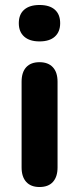

<svg xmlns="http://www.w3.org/2000/svg" viewBox="-20 -750 321 778"><path d="M140 7.8Q105 7.8 86.2 -13Q67.5 -33.8 67.5 -71.5V-418.8Q67.5 -457.2 86.2 -477.6Q105 -498 140 -498Q175 -498 194.1 -477.6Q213.2 -457.2 213.2 -418.8V-71.5Q213.2 -33.8 194.6 -13Q176 7.8 140 7.8ZM140 -582.2Q100 -582.2 78.1 -601.6Q56.2 -621 56.2 -656Q56.2 -691.8 78.1 -710.8Q100 -729.8 140 -729.8Q180.8 -729.8 202.2 -710.8Q223.8 -691.8 223.8 -656Q223.8 -621 202.2 -601.6Q180.8 -582.2 140 -582.2Z"/></svg>

Font: Nunito ExtraLight
Style: Regular
Weight: 200
Designer: Vernon Adams
Foundry: Vernon Adams
Version: Version 3.602;April 4, 2023;FontCreator 14.0.0.2856 64-bit